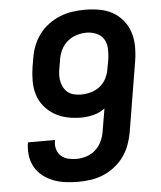

<svg xmlns="http://www.w3.org/2000/svg" viewBox="-53 -789 707 844"><g transform="rotate(-5 300.0 -367.5)"><path d="M259 8Q231 8 203 4.5Q175 1 150 -8.5Q125 -18 104 -34Q83 -50 69.5 -73Q56 -96 52 -123.5Q48 -151 52 -179Q53 -180 53 -181.5Q53 -183 53 -184H172Q172 -183 172 -182.5Q172 -182 172 -182Q168 -162 173 -144Q178 -126 191 -114Q204 -102 222 -97.5Q240 -93 259 -93Q281 -93 303.5 -100Q326 -107 343.5 -123Q361 -139 371 -160.5Q381 -182 384 -203L401 -303Q378 -286 350.5 -279Q323 -272 297 -272Q265 -272 234.5 -278.5Q204 -285 178.5 -300Q153 -315 134 -338Q115 -361 106 -389.5Q97 -418 97 -450Q97 -482 102 -513L108 -548Q112 -575 122 -602Q132 -629 149.5 -653Q167 -677 191 -695Q215 -713 242 -724Q269 -735 297 -739Q325 -743 352 -743H353Q385 -743 416.5 -737.5Q448 -732 474 -717.5Q500 -703 519.5 -679.5Q539 -656 548.5 -627Q558 -598 558.5 -566Q559 -534 554 -502L502 -187Q497 -160 487 -133Q477 -106 460 -82.5Q443 -59 419 -40.5Q395 -22 368.5 -11Q342 0 314 4Q286 8 259 8ZM304 -373Q325 -373 347 -379Q369 -385 387 -399Q405 -413 415.5 -433.5Q426 -454 429 -476L437 -518Q440 -542 439 -565Q438 -588 427 -606Q416 -624 395 -633Q374 -642 351 -642Q329 -642 306.5 -635Q284 -628 266 -612.5Q248 -597 238 -575.5Q228 -554 225 -532L219 -497Q216 -481 215.5 -466Q215 -451 218.5 -436.5Q222 -422 229 -409.5Q236 -397 247.5 -388.5Q259 -380 274 -376.5Q289 -373 304 -373Z"/></g></svg>

Font: Iosevka SS04 Extended Oblique
Style: Bold
Weight: 700
Width: 7
Italic angle: -9°
Monospace: yes
Designer: Belleve Invis
Foundry: Belleve Invis
Version: Version 19.0.0; ttfautohint (v1.8.4)